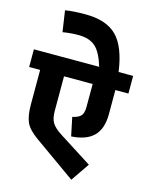

<svg xmlns="http://www.w3.org/2000/svg" viewBox="-171 -1095 971 1250"><g transform="rotate(15 314.5 -470.0)"><path d="M649 -695V-576H561V-414Q561 -315 511.5 -265.5Q462 -216 361 -210L335 -335Q372 -342 390 -359.5Q408 -377 408 -422V-576H215V-344Q215 -293 232 -264Q249 -235 299 -203L520 -62L435 62L156 -136Q91 -182 72.5 -225.5Q54 -269 54 -344V-576H-20V-695H420Q393 -786 352.5 -823Q312 -860 236 -860Q186 -860 131 -851L110 -993Q165 -1002 246 -1002Q387 -1002 457.5 -931.5Q528 -861 551 -695Z"/></g></svg>

Font: FiraGO ExtraBold
Style: Regular
Weight: 800
Designer: bBox Type
Foundry: bBox Type GmbH
Version: Version 1.001;PS 001.001;hotconv 1.0.88;makeotf.lib2.5.64775